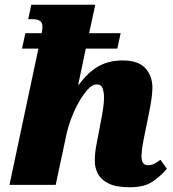

<svg xmlns="http://www.w3.org/2000/svg" viewBox="-20 -780 730 810"><path d="M527 10Q469 10 437 -6.5Q405 -23 392.5 -48Q380 -73 380 -100Q380 -134 386 -165L404 -260Q410 -290 414.5 -319Q419 -348 419 -369Q419 -387 413.5 -405.5Q408 -424 387 -424Q370 -424 351 -403.5Q332 -383 314 -351.5Q296 -320 282 -284Q268 -248 261 -216L215 0H20L142 -575H73L87 -640H156Q159 -658 159 -668Q159 -699 119 -699H99L112 -760H382L356 -640H489L475 -575H342L310 -423H313Q353 -477 396.5 -501Q440 -525 498 -525Q563 -525 593 -492.5Q623 -460 623 -409Q623 -389 618.5 -358.5Q614 -328 607 -295L586 -192Q582 -172 579.5 -152Q577 -132 577 -120Q577 -83 604 -83Q619 -83 630.5 -89Q642 -95 657 -106L684 -68Q659 -38 624 -14Q589 10 527 10Z"/></svg>

Font: Noto Serif Black
Style: Italic
Weight: 900
Italic angle: -12°
Designer: Monotype Design Team
Foundry: Monotype Imaging Inc.
Version: Version 2.013